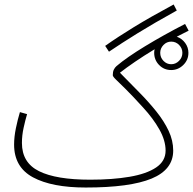

<svg xmlns="http://www.w3.org/2000/svg" viewBox="-20 -817 863 858"><path d="M467 -586 450 -612Q505 -651 578.5 -696Q652 -741 756 -797L770 -770Q667 -713 595 -668.5Q523 -624 467 -586ZM363 21Q212 21 127.5 -24.5Q43 -70 43 -171Q43 -205 51 -244Q59 -283 69 -316L101 -307Q93 -280 85.5 -246Q78 -212 78 -178Q78 -90 154.5 -52Q231 -14 383 -14Q483 -14 559 -27Q635 -40 677.5 -68.5Q720 -97 720 -144Q720 -189 692.5 -238Q665 -287 620 -336Q570 -391 540.5 -420Q511 -449 497.5 -462Q484 -475 484 -481Q484 -496 488.5 -505.5Q493 -515 501 -522Q547 -561 628.5 -610.5Q710 -660 807 -710L823 -680Q797 -667 770 -653Q793 -645 807.5 -625Q822 -605 822 -581Q822 -549 799 -526.5Q776 -504 745 -504Q713 -504 691 -526.5Q669 -549 669 -581Q669 -589 671 -597Q623 -568 583.5 -541Q544 -514 516 -492Q559 -448 601.5 -405Q644 -362 678.5 -319Q713 -276 733.5 -232.5Q754 -189 754 -144Q754 -59 657.5 -19Q561 21 363 21ZM745 -530Q765 -530 780 -545Q795 -560 795 -581Q795 -601 780.5 -616Q766 -631 745 -631Q725 -631 710.5 -616Q696 -601 696 -581Q696 -560 710.5 -545Q725 -530 745 -530Z"/></svg>

Font: Noto Sans Arabic UI SmCn XLt
Style: Regular
Weight: 200
Width: 4
Designer: Monotype Design Team, Nadine Chahine and Nizar Qandah
Foundry: Monotype Imaging Inc.
Version: Version 2.010; ttfautohint (v1.8.4.7-5d5b)